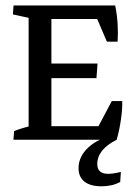

<svg xmlns="http://www.w3.org/2000/svg" viewBox="-20 -503 485 691"><path d="M345.2 167.5Q305.2 167.5 283.9 150.6Q262.7 133.8 262.7 102.1Q262.7 60.1 298.3 27.3Q334 -5.4 395 -18.1L399.9 0Q330.1 35.2 330.1 87.4Q330.1 122.6 368.7 122.6Q387.7 122.6 415 115.7L412.6 151.9Q384.3 167.5 345.2 167.5ZM83 -7.3V-476.6H165V-7.3ZM124.5 0V-48.8H388.2L399.9 0ZM399.9 0 322.3 -25.9 382.3 -139.2H419.9Q420.9 -113.3 415.5 -74.7Q410.2 -36.1 399.9 0ZM116.7 -221.7V-274.4H331.1L327.1 -221.7ZM96.2 -434.6V-483.4H394.5L385.3 -434.6ZM364.7 -353 320.8 -455.6 394.5 -483.4Q401.4 -450.2 403.3 -416.5Q405.3 -382.8 403.3 -353ZM28.3 0 30.8 -31.2Q56.2 -41.5 92.8 -50.3L83 -13.7V-82H165V-13.7L156.7 -46.4L221.7 -32.2L219.2 0ZM219.7 -483.4 217.3 -452.1Q191.9 -441.9 155.3 -433.1L165 -469.7V-401.4H83V-469.7L91.3 -437L26.4 -451.2L28.8 -483.4Z"/></svg>

Font: Markazi Text
Style: Regular
Weight: 400
Designer: Borna Izadpanah (Arabic designer), Fiona Ross (Arabic design director) and Florian Runge (Latin designer)
Foundry: Borna Izadpanah and Florian Runge
Version: Version 1.000